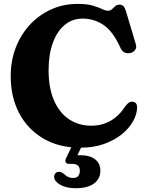

<svg xmlns="http://www.w3.org/2000/svg" viewBox="-20 -739 755 986"><path d="M684 -187.5Q684 -154 664.2 -117.8Q644.5 -81.5 606.8 -50.5Q569 -19.5 515 0Q461 19.5 392 19.5Q283 19.5 202.8 -27.5Q122.5 -74.5 78.8 -157.2Q35 -240 35 -348Q35 -427.5 61.2 -495Q87.5 -562.5 134.2 -612.8Q181 -663 243.5 -691Q306 -719 378.5 -719Q427 -719 456.5 -710.2Q486 -701.5 503.8 -692.8Q521.5 -684 534 -684Q547 -684 555.2 -691.8Q563.5 -699.5 571.8 -707.2Q580 -715 593 -715Q607 -715 614.5 -706.8Q622 -698.5 627.5 -679L678 -510.5Q682.5 -494 673.5 -481.8Q664.5 -469.5 648 -466.5Q632.5 -463.5 619.2 -469.8Q606 -476 598.5 -493.5Q559.5 -579.5 510.8 -611.5Q462 -643.5 405 -643.5Q350.5 -643.5 311.2 -610.2Q272 -577 250.8 -517.5Q229.5 -458 229.5 -378.5Q229.5 -286.5 257.5 -222.8Q285.5 -159 335 -126.2Q384.5 -93.5 448.5 -93.5Q559.5 -93.5 624 -194Q636 -209.5 645.8 -214Q655.5 -218.5 665.5 -216Q684 -211.5 684 -187.5ZM358.5 -8H409.5L377.5 58Q384 58 391.5 58Q441 58 468.2 79Q495.5 100 495.5 138Q495.5 179 463 203.2Q430.5 227.5 370.5 227.5Q320 227.5 289.8 210.2Q259.5 193 258 170Q258 158 264.8 150.8Q271.5 143.5 281.5 143.5Q290 143 296.5 146.5Q303 150 309.5 154.5Q327.5 175 355.5 175Q390 175 390 137Q390 102.5 350.5 102.5H335Q321 102.5 317.2 94Q313.5 85.5 319.5 73Z"/></svg>

Font: Fraunces 9pt S050
Style: Bold
Weight: 700
Version: Version 1.000; ttfautohint (v1.8.3)